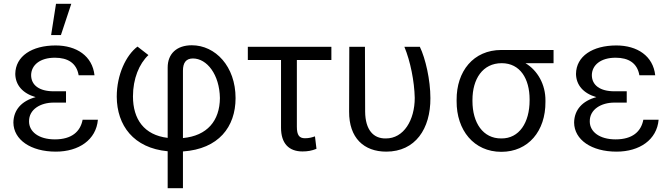

<svg xmlns="http://www.w3.org/2000/svg" viewBox="-20 -794 3561 1018"><path d="M251 -608H303L358 -774H277ZM51 -144C52 -53 143 10 276 10C398 10 490 -53 499 -159H418C406 -96 360 -55 271 -55C185 -55 134 -96 134 -150C133 -215 196 -250 264 -250H330V-310H264C189 -310 145 -342 145 -396C146 -449 192 -488 271 -488C339 -488 386 -460 397 -395H481C470 -497 386 -553 275 -553C149 -553 62 -496 61 -402C62 -343 100 -299 169 -279C95 -259 52 -212 51 -144Z M869 -436V-63C744 -78 685 -162 685 -283C685 -377 718 -456 767 -502L709 -547C649 -502 599 -399 599 -281C600 -129 688 -9 869 8V204H950V9C1139 -4 1229 -121 1229 -274C1229 -442 1122 -554 997 -554C917 -554 869 -509 869 -436ZM950 -62V-419C950 -461 966 -484 1003 -484C1077 -484 1144 -399 1146 -274C1145 -153 1078 -74 950 -62Z M1737 -546H1294V-476H1470V-117C1470 -33 1512 9 1584 9C1611 9 1634 5 1658 -5L1650 -71C1633 -65 1618 -61 1597 -61C1567 -61 1554 -77 1554 -122V-476H1737Z M1832 -546 1831 -203C1830 -62 1910 10 2028 10C2182 10 2263 -111 2262 -274C2262 -370 2236 -484 2206 -546H2124C2156 -469 2177 -363 2179 -275C2179 -158 2121 -59 2025 -60C1960 -59 1917 -105 1916 -202L1915 -546Z M2401 -264V-258C2400 -103 2493 11 2638 11C2781 11 2873 -99 2872 -254V-260C2873 -346 2830 -421 2766 -459H2915V-529H2638C2490 -529 2400 -416 2401 -264ZM2485 -258V-264C2485 -375 2539 -459 2640 -459C2738 -459 2788 -376 2788 -267V-262C2788 -144 2733 -59 2638 -60C2541 -59 2485 -143 2485 -258Z M3024 -144C3025 -53 3116 10 3249 10C3371 10 3463 -53 3472 -159H3391C3379 -96 3333 -55 3244 -55C3158 -55 3107 -96 3107 -150C3106 -215 3169 -250 3237 -250H3303V-310H3237C3162 -310 3118 -342 3118 -396C3119 -449 3165 -488 3244 -488C3312 -488 3359 -460 3370 -395H3454C3443 -497 3359 -553 3248 -553C3122 -553 3035 -496 3034 -402C3035 -343 3073 -299 3142 -279C3068 -259 3025 -212 3024 -144Z"/></svg>

Font: Wafeq
Style: Regular
Weight: 400
Designer: Rasmus Andersson & Azza Alameddine
Foundry: Google & TypeTogether
Version: Version 3.000;FEAKit 1.0